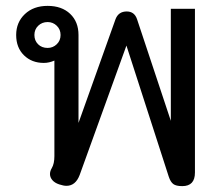

<svg xmlns="http://www.w3.org/2000/svg" viewBox="-20 -623 748 653"><path d="M554 -22 410 -468 251 -28Q237 9 206 9Q196 9 181 4Q166 -1 158 -10.5Q150 -20 150 -31Q150 -41 156 -51Q165 -66 165 -92V-417Q147 -409 129 -409Q88 -409 61.5 -435Q35 -461 35 -504Q35 -547 64.5 -575Q94 -603 142 -603Q190 -603 218.5 -576Q247 -549 247 -504V-205L373 -558Q383 -584 411 -584Q437 -584 446 -558L561 -212V-593H643V-36Q643 10 600 10Q579 10 569.5 3Q560 -4 554 -22ZM186 -504Q186 -523 173 -535.5Q160 -548 142 -548Q123 -548 110 -535.5Q97 -523 97 -504Q97 -485 109.5 -472.5Q122 -460 142 -460Q160 -460 173 -472.5Q186 -485 186 -504Z"/></svg>

Font: Niramit
Style: Regular
Weight: 400
Version: Version 1.000; ttfautohint (v1.6)